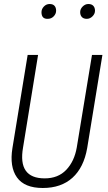

<svg xmlns="http://www.w3.org/2000/svg" viewBox="-20 -929 540 958"><path d="M491 -655 415 -190Q398 -93 341.5 -42Q285 9 193.5 9Q102 9 64.5 -44Q27 -97 42 -190L118 -655H170L95 -193Q68 -39 203 -39Q270 -39 310.5 -81.5Q351 -124 363 -193L439 -655ZM218 -835Q187 -834 187 -868Q187 -884 199 -896.5Q211 -909 227.5 -909Q244 -909 252 -900Q260 -891 260 -875.5Q260 -860 248 -847.5Q236 -835 218 -835ZM413 -835Q397 -835 388.5 -844Q380 -853 380 -868.5Q380 -884 392.5 -896.5Q405 -909 421 -909Q437 -909 445.5 -900Q454 -891 454 -875.5Q454 -860 441.5 -847.5Q429 -835 413 -835Z"/></svg>

Font: TypoPRO Lekton
Style: Italic
Weight: 400
Italic angle: -9.3°
Designer: Paolo Mazzetti, Luciano Perondi, Raffaele Flato, Elena Papassissa, Emilio Macchia, Michela Povoleri, Tobias Seemiller, R
Version: Version 3.000